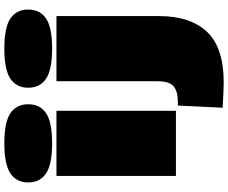

<svg xmlns="http://www.w3.org/2000/svg" viewBox="-103 -727 1050 884"><g transform="rotate(-90 422.0 -285.0)"><path d="M204 -570Q107 -570 65.5 -598Q24 -626 24 -680Q24 -734 65.5 -762Q107 -790 204 -790Q302 -790 343 -762Q384 -734 384 -680Q384 -626 343 -598Q302 -570 204 -570ZM54 0V-550H354V0ZM640 -570Q543 -570 501.5 -598Q460 -626 460 -680Q460 -734 501.5 -762Q543 -790 640 -790Q738 -790 779 -762Q820 -734 820 -680Q820 -626 779 -598Q738 -570 640 -570ZM790 -550V-78Q790 66 717.5 143Q645 220 484 220Q469 220 447.5 219Q426 218 404.5 217Q383 216 368 215L378 9H393Q444 9 467 -11Q490 -31 490 -85V-550Z"/></g></svg>

Font: Georama ExtraExtended Black
Style: Regular
Weight: 900
Width: 8
Designer: Jean-Baptiste Levee
Foundry: Production Type
Version: Version 1.000